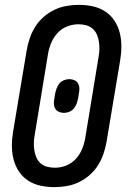

<svg xmlns="http://www.w3.org/2000/svg" viewBox="-20 -763 540 791"><path d="M204 8Q175 8 147 2Q119 -4 96 -19Q73 -34 58 -56.5Q43 -79 36 -106Q29 -133 29 -162Q29 -191 34 -221L90 -556Q94 -580 102.5 -605Q111 -630 125 -652.5Q139 -675 159.5 -693Q180 -711 204 -722.5Q228 -734 254 -738.5Q280 -743 305 -743Q334 -743 362 -737Q390 -731 413 -716Q436 -701 451 -678.5Q466 -656 473 -629Q480 -602 480 -573Q480 -544 475 -514L419 -179Q415 -155 406.5 -130Q398 -105 384 -82.5Q370 -60 349.5 -42Q329 -24 305 -12.5Q281 -1 255 3.5Q229 8 204 8ZM206 -72Q229 -72 251.5 -80.5Q274 -89 291 -107Q308 -125 317.5 -147.5Q327 -170 331 -193L386 -528Q389 -544 389.5 -560Q390 -576 387.5 -591.5Q385 -607 379 -621Q373 -635 361.5 -645Q350 -655 334.5 -659Q319 -663 303 -663Q280 -663 257.5 -654.5Q235 -646 218 -628Q201 -610 191.5 -587.5Q182 -565 178 -542L123 -207Q120 -191 119.5 -175Q119 -159 121.5 -143.5Q124 -128 130 -114Q136 -100 147.5 -90Q159 -80 174.5 -76Q190 -72 206 -72ZM244 -298Q234 -298 224.5 -301.5Q215 -305 209.5 -312.5Q204 -320 202.5 -330Q201 -340 203 -351L207 -376Q209 -387 213 -398Q217 -409 224 -418Q231 -427 242.5 -432Q254 -437 265 -437Q275 -437 284.5 -433.5Q294 -430 299.5 -422.5Q305 -415 306.5 -405Q308 -395 306 -384L302 -359Q300 -348 296 -337Q292 -326 285 -317Q278 -308 266.5 -303Q255 -298 244 -298Z"/></svg>

Font: Iosevka SS18 Medium
Style: Italic
Weight: 500
Italic angle: -9°
Monospace: yes
Designer: Belleve Invis
Foundry: Belleve Invis
Version: Version 25.1.1; ttfautohint (v1.8.4)